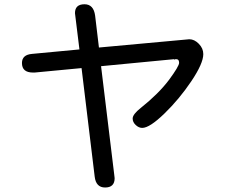

<svg xmlns="http://www.w3.org/2000/svg" viewBox="-20 -793 1040 884"><path d="M916 -543.9Q916 -501 860.8 -418.9Q805.7 -336.9 737.3 -270.5Q668.9 -204.1 634.8 -204.1Q619.1 -204.1 605 -217.3Q590.8 -230.5 590.8 -247.1Q590.8 -266.6 627.9 -295.9Q710 -361.3 757.8 -424.8Q804.7 -488.3 804.7 -503.9Q804.7 -522.5 787.1 -520.5L784.2 -518.6L782.2 -519.5L781.2 -520.5L445.3 -488.3L505.9 10.7L507.8 27.3Q507.8 70.3 463.9 70.3Q421.9 70.3 416 20.5L355.5 -479.5L139.6 -459H131.8Q81.1 -459 81.1 -502.9Q81.1 -541 127.9 -544.9L345.7 -565.4L325.2 -732.4Q325.2 -773.4 369.1 -773.4Q411.1 -773.4 418 -720.7L435.5 -574.2L851.6 -612.3Q875 -612.3 895.5 -591.3Q916 -570.3 916 -543.9Z"/></svg>

Font: jf-openhuninn-1.1
Style: Regular
Weight: 400
Designer: [Kosugi Maru]
      Designed by Motoya company      

      [Varela Round]
      Joe Prince(Latin component); Avraham Co
Foundry: justfont CO.,LTD.
Version: 1.1